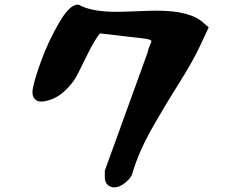

<svg xmlns="http://www.w3.org/2000/svg" viewBox="-20 -804 1040 828"><path d="M120 -407Q120 -413 122 -425Q130 -466 159.5 -546.5Q189 -627 234.5 -705.5Q280 -784 315 -784H319Q372 -753 483 -753Q511 -753 569.5 -755.5Q628 -758 657 -758Q803 -758 859 -704L880 -686L847 -615Q814 -543 750 -441.5Q686 -340 632 -244Q578 -148 551 -57Q548 -40 522.5 -18Q497 4 472 4Q458 4 446 -5Q432 -17 432 -40V-68L616 -576Q619 -592 626 -607.5Q633 -623 633 -626Q633 -634 600 -638L411 -660Q389 -633 362 -579Q335 -525 315 -484.5Q295 -444 255.5 -408.5Q216 -373 164 -366H157Q141 -366 130.5 -376.5Q120 -387 120 -407Z"/></svg>

Font: NaniFont Regular
Style: Regular
Weight: 400
Designer: Nanigashitei
Version: Version 1.036